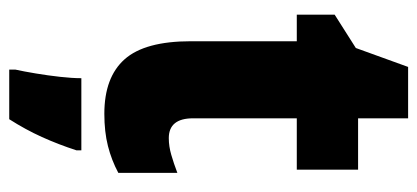

<svg xmlns="http://www.w3.org/2000/svg" viewBox="-270 -434 925 426"><g transform="rotate(90 193.0 -221.5)"><path d="M287 -133Q305 -133 324 -138.5Q343 -144 364 -152V-21Q336 -6 304.5 2Q273 10 233 10Q152 10 112 -35Q72 -80 72 -182V-417H13V-501L87 -548L129 -664H243V-553H357V-417H243V-187Q243 -133 287 -133ZM314 72Q301 112 284.5 148.5Q268 185 245 221H135V207Q139 189 143.5 162Q148 135 151 108Q154 81 154 61H314Z"/></g></svg>

Font: Noto Sans Kannada Condensed Black
Style: Regular
Weight: 900
Width: 3
Designer: Jelle Bosma - Monotype Design Team
Foundry: Monotype Imaging Inc.
Version: Version 2.005; ttfautohint (v1.8.4.7-5d5b)